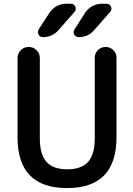

<svg xmlns="http://www.w3.org/2000/svg" viewBox="-20 -1001 701 1010"><path d="M72.3 -278.3V-696.3Q72.3 -719.7 89.4 -736.8Q106.4 -753.9 129.9 -753.9H131.8Q155.3 -753.9 172.4 -736.8Q189.5 -719.7 189.5 -696.3V-273.4Q189.5 -188.5 224.6 -149.4Q259.8 -110.4 334 -110.4Q408.2 -110.4 443.4 -149.4Q478.5 -188.5 478.5 -273.4V-697.3Q478.5 -720.7 495.1 -737.3Q511.7 -753.9 535.6 -753.9Q559.6 -753.9 576.2 -737.3Q592.8 -720.7 592.8 -697.3V-278.3Q592.8 -11.7 332.5 -11.7Q72.3 -11.7 72.3 -278.3ZM240.2 -933.6Q254.9 -956.1 278.3 -968.8Q301.8 -981.4 329.1 -981.4H352.5Q369.1 -981.4 376 -966.3Q382.8 -951.2 372.1 -938.5L287.1 -841.8Q254.9 -805.7 206.1 -805.7Q190.4 -805.7 182.6 -819.3Q179.7 -826.2 179.7 -832Q179.7 -839.8 183.6 -846.7ZM427.7 -933.6Q442.4 -956.1 465.8 -968.8Q489.3 -981.4 516.6 -981.4H540Q556.6 -981.4 563.5 -965.8Q566.4 -960 566.4 -955.1Q566.4 -946.3 559.6 -938.5L475.6 -842.8Q443.4 -805.7 394.5 -805.7Q377.9 -805.7 370.1 -819.3Q367.2 -826.2 367.2 -833Q367.2 -839.8 372.1 -846.7Z"/></svg>

Font: Gen Jyuu Gothic Medium
Style: Regular
Weight: 500
Designer: [Source Han Sans]
Ryoko NISHIZUKA  (kana & ideographs); Paul D. Hunt (Latin, Greek & Cyrillic); Wenlong ZHANG  (bopomofo
Version: Version 1.002.20150607